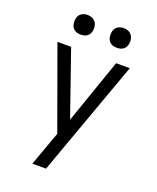

<svg xmlns="http://www.w3.org/2000/svg" viewBox="-170 -833 939 1147"><g transform="rotate(20 300.0 -259.0)"><path d="M178 215Q191 180 203.5 144.5Q216 109 229 74L257 -3L158 -277L70 -520H157L300 -109L443 -520H530L265 215ZM415 -608Q402 -608 390 -611.5Q378 -615 369 -624Q360 -633 356.5 -645Q353 -657 353 -670Q353 -683 356.5 -695Q360 -707 369 -716Q378 -725 390 -729Q402 -733 415 -733Q428 -733 440 -729Q452 -725 461 -716Q470 -707 474 -695Q478 -683 478 -670Q478 -657 474 -645Q470 -633 461 -624Q452 -615 440 -611.5Q428 -608 415 -608ZM185 -608Q172 -608 160 -611.5Q148 -615 139 -624Q130 -633 126.5 -645Q123 -657 123 -670Q123 -683 126.5 -695Q130 -707 139 -716Q148 -725 160 -729Q172 -733 185 -733Q198 -733 210 -729Q222 -725 231 -716Q240 -707 244 -695Q248 -683 248 -670Q248 -657 244 -645Q240 -633 231 -624Q222 -615 210 -611.5Q198 -608 185 -608Z"/></g></svg>

Font: Iosevka Fixed Extended
Style: Regular
Weight: 400
Width: 7
Monospace: yes
Designer: Belleve Invis
Foundry: Belleve Invis
Version: Version 24.1.1; ttfautohint (v1.8.4)